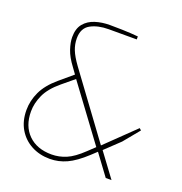

<svg xmlns="http://www.w3.org/2000/svg" viewBox="-132 -847 917 968"><g transform="rotate(20 326.5 -363.0)"><path d="M239 6Q184 6 140 -17.5Q96 -41 70.5 -84Q45 -127 45 -186Q45 -236 67.5 -284Q90 -332 143 -377L214 -437L191 -469Q160 -510 148 -546Q136 -582 136 -610Q136 -656 158 -682.5Q180 -709 216 -720.5Q252 -732 294 -732Q334 -732 360.5 -731Q387 -730 406.5 -729Q426 -728 446 -726V-710H296Q238 -710 199 -688.5Q160 -667 160 -612Q160 -581 171.5 -551.5Q183 -522 212 -482L459 -146L613 -295L623 -286L553 -201L475 -127L569 0H538L456 -111L426 -83Q373 -34 329.5 -14Q286 6 239 6ZM240 -18Q280 -18 318 -34Q356 -50 403 -95L440 -130L227 -418L163 -365Q110 -321 89.5 -276Q69 -231 69 -187Q69 -109 115 -63.5Q161 -18 240 -18Z"/></g></svg>

Font: Exo Thin Thin
Style: Regular
Weight: 250
Version: Version 2.000